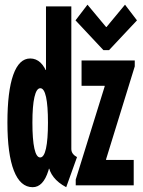

<svg xmlns="http://www.w3.org/2000/svg" viewBox="-20 -779 602 807"><path d="M117.2 7.8Q65.4 7.8 38.3 -61.8Q11.2 -131.3 11.2 -263.7Q11.2 -395 35.6 -464.1Q60.1 -533.2 106.9 -533.2Q156.2 -533.2 180.7 -463.9Q205.1 -394.5 205.1 -262.7Q205.1 -130.9 183.3 -61.5Q161.6 7.8 117.2 7.8ZM148.9 -117.2Q165 -117.2 173.3 -154.8Q181.6 -192.4 181.6 -263.7Q181.6 -334 173.6 -371.1Q165.5 -408.2 149.4 -408.2Q133.3 -408.2 124.8 -371.1Q116.2 -334 116.2 -263.7Q116.2 -192.4 124.5 -154.8Q132.8 -117.2 148.9 -117.2ZM258.3 7.8Q224.1 -10.3 205.3 -34.7Q186.5 -59.1 184.6 -84.5L196.3 -69.8H170.9L183.6 -112.8V-417.5L149.4 -484.9H173.3V-752H279.8V-152.8Q279.8 -141.6 286.1 -133.1Q292.5 -124.5 303.7 -118.7ZM298.3 0V-24.4L419.9 -415.5V-418.5H322.8V-524.9H546.4V-500L425.8 -109.4V-106.9H542V0ZM414.6 -568.4 297.4 -693.4 347.7 -759.3 425.8 -665.5H427.7L505.4 -759.3L555.7 -693.4L438.5 -568.4Z"/></svg>

Font: Reddit Mono ExtraBold
Style: Regular
Weight: 800
Monospace: yes
Designer: Stephen Hutchings
Foundry: Reddit
Version: Version 1.014